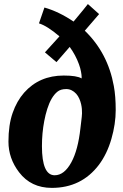

<svg xmlns="http://www.w3.org/2000/svg" viewBox="-20 -913 605 943"><path d="M198.2 -876Q269 -856 341.3 -807.1L388.7 -864.3Q400.9 -878.9 411.6 -893.1L466.8 -843.8L396.5 -762.2Q509.8 -652.8 539.1 -490.2Q548.3 -440.4 548.3 -372.3Q548.3 -304.2 527.1 -230.7Q505.9 -157.2 465.8 -103.5Q379.9 9.8 234.4 9.8Q132.3 9.8 73.7 -66.9Q21.5 -135.3 21.5 -217.3Q21.5 -299.3 42 -358.2Q62.5 -417 98.6 -458Q173.3 -542 293 -542Q357.4 -542 380.9 -527.8Q380.9 -529.8 380.9 -536.9Q380.9 -543.9 377.9 -560.8Q375 -577.6 367.7 -597.7Q351.6 -642.1 322.3 -682.6L257.3 -607.9L200.7 -655.8L272 -734.4Q212.9 -785.2 171.4 -798.3ZM186 -195.3Q186 -52.2 248.5 -52.2Q295.9 -52.2 330.6 -116.2Q363.3 -176.3 375 -283.2Q376.5 -293.9 377.9 -307.6Q382.8 -345.2 382.8 -356.4Q382.8 -367.7 382.1 -377.9Q381.3 -388.2 378.4 -401.4Q375.5 -414.6 369.6 -428Q363.8 -441.4 354.5 -452.1Q333 -475.6 305.4 -475.6Q277.8 -475.6 262 -462.6Q246.1 -449.7 233.6 -428.2Q221.2 -406.7 212.2 -378.2Q203.1 -349.6 197.3 -318.4Q186 -259.3 186 -195.3Z"/></svg>

Font: Merriweather
Style: Heavy Italic
Weight: 900
Italic angle: -7°
Designer: Eben Sorkin
Foundry: Eben Sorkin
Version: Version 1.001